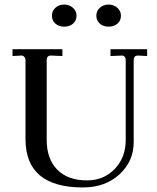

<svg xmlns="http://www.w3.org/2000/svg" viewBox="-20 -813 691 843"><path d="M344 10Q92 10 92 -202V-548Q92 -557 86.5 -563.5Q81 -570 73 -569L35 -567V-597H254V-567L205 -569H203Q185 -569 185 -549V-199Q185 -115 231.5 -68Q278 -21 362 -21Q436 -21 484 -71.5Q532 -122 532 -198V-548Q532 -558 527 -564Q522 -570 514 -569L465 -567V-597H626V-567L587 -569H585Q567 -569 567 -549V-189Q567 -105 504.5 -47.5Q442 10 344 10ZM457 -793Q479 -793 495 -779Q511 -765 511 -744Q511 -723 496 -709.5Q481 -696 457 -696Q433 -696 418 -709.5Q403 -723 403 -744Q403 -765 418.5 -779Q434 -793 457 -793ZM262 -793Q284 -793 300 -779Q316 -765 316 -744Q316 -723 301 -709.5Q286 -696 262 -696Q238 -696 223 -709.5Q208 -723 208 -744Q208 -765 223.5 -779Q239 -793 262 -793Z"/></svg>

Font: UnnaRegular
Style: Regular
Weight: 400
Designer: Jorge de Buen Unna
Foundry: Omnibus-Type
Version: Version 2.008;hotconv 1.0.109;makeotfexe 2.5.65596